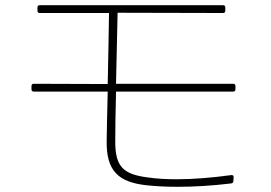

<svg xmlns="http://www.w3.org/2000/svg" viewBox="-20 -726 1040 738"><path d="M110 -374H394C392 -304 391 -238 390 -185C388 -67 437 -26 542 -14C579 -10 619 -8 663 -8C726 -8 795 -12 869 -21C874 -22 877 -25 877 -30L878 -44C879 -50 875 -54 869 -53C796 -43 724 -37 659 -37C619 -37 582 -39 548 -44C455 -56 423 -84 423 -181C423 -228 424 -297 426 -374H876C882 -374 885 -377 885 -383V-395C885 -401 882 -404 876 -404H426C428 -498 430 -599 432 -677L837 -676C843 -676 846 -679 846 -685V-697C846 -703 843 -706 837 -706H133C127 -706 124 -703 124 -697V-685C124 -679 127 -676 133 -676H399C398 -595 396 -497 394 -403L110 -404C104 -404 101 -401 101 -395V-383C101 -377 104 -374 110 -374Z"/></svg>

Font: LINE Seed JP_OTF Thin
Style: Regular
Weight: 250
Designer: LY Corporation & Fontrix & Fontworks
Version: Version 1.007